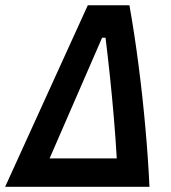

<svg xmlns="http://www.w3.org/2000/svg" viewBox="-48 -714 654 734"><path d="M-28.3 0 287.6 -693.8H446.8Q465.8 -587.4 481.4 -466.8Q497.1 -346.2 507.8 -225.8Q518.6 -105.5 523.4 0ZM141.6 -108.4H398.4Q394 -184.1 387.2 -264.6Q380.4 -345.2 372.1 -423.6Q363.8 -502 355.5 -569.8H342.3Z"/></svg>

Font: CaskaydiaCove NFP SemiBold
Style: Italic
Weight: 600
Italic angle: -10°
Designer: Aaron Bell
Foundry: Saja Typeworks
Version: Version 2111.001; VTT 6.35;Nerd Fonts 3.1.1